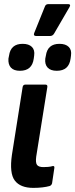

<svg xmlns="http://www.w3.org/2000/svg" viewBox="-20 -905 366 933"><path d="M142 8Q79 8 52 -27.5Q25 -63 38 -153L90 -482Q92 -494 104 -494H200Q212 -494 210 -482L156 -144Q152 -114 160 -103.5Q168 -93 191 -93Q202 -93 214 -94Q226 -95 236 -98Q246 -100 244 -88L233 -14Q230 -4 221 -1Q207 3 186.5 5.5Q166 8 142 8ZM156 -730Q141 -730 146 -744L198 -873Q202 -885 215 -885H312Q318 -885 320 -881.5Q322 -878 318 -871L243 -742Q236 -730 223 -730ZM77 -561Q47 -561 33 -576.5Q19 -592 21 -620L24 -635Q32 -692 90 -692Q120 -692 135 -677Q150 -662 146 -635L144 -620Q136 -561 77 -561ZM256 -561Q226 -561 211.5 -576.5Q197 -592 200 -620L203 -635Q211 -692 269 -692Q299 -692 314 -677Q329 -662 325 -635L323 -620Q315 -561 256 -561Z"/></svg>

Font: Sofia Sans Condensed ExtraBold
Style: Italic
Weight: 800
Italic angle: -9°
Version: Version 4.100